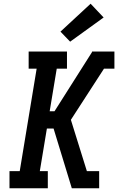

<svg xmlns="http://www.w3.org/2000/svg" viewBox="-20 -1012 640 1032"><path d="M31 0V-92H86L177 -643H134V-735H340V-643H285L247 -414H273L474 -731L475 -735H595V-643H539L361 -368L447 -92H513V0H366L268 -321H232L194 -92H237V0ZM357 -788 305 -842 467 -992 537 -918Z"/></svg>

Font: Iosevka Curly Slab SmBdEx
Style: Italic
Weight: 600
Width: 7
Italic angle: -9°
Monospace: yes
Designer: Belleve Invis
Foundry: Belleve Invis
Version: Version 11.1.0; ttfautohint (v1.8.3)